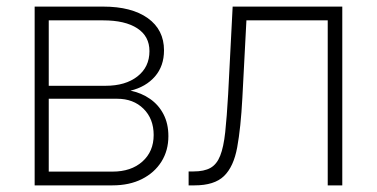

<svg xmlns="http://www.w3.org/2000/svg" viewBox="-20 -559 1137 579"><path d="M84.5 0V-539.1H291Q377 -539.1 425.8 -504.2Q474.6 -469.2 474.6 -407.2Q474.6 -359.9 447.3 -328.4Q419.9 -296.9 373.5 -285.6Q406.7 -278.8 432.6 -260.7Q458.5 -242.7 473.1 -214.4Q487.8 -186 487.8 -148.4Q487.8 -105 466.8 -71.5Q445.8 -38.1 408 -19Q370.1 0 319.3 0ZM127 -41.5H319.3Q375.5 -41.5 409.4 -71.8Q443.4 -102.1 443.4 -151.9Q443.4 -200.7 412.8 -231Q382.3 -261.2 333.5 -261.2H127ZM127 -300.3H298.3Q358.4 -300.3 394.5 -328.6Q430.7 -356.9 430.7 -404.8Q430.7 -449.7 394 -473.6Q357.4 -497.6 291 -497.6H127Z M548.8 0V-42H563.5Q595.7 -42 614.7 -52.7Q633.8 -63.5 644 -89.4Q654.3 -115.2 659.2 -160.6Q664.1 -206.1 668 -274.9L681.6 -539.1H1012.2V0H968.3V-497.6H723.1L710.9 -264.2Q706.1 -173.3 695.3 -114.7Q684.6 -56.2 655.5 -28.1Q626.5 0 566.9 0Z"/></svg>

Font: Inter 18pt ExtraLight
Style: Regular
Weight: 250
Designer: Rasmus Andersson
Foundry: rsms
Version: Version 4.001;git-66647c0bb